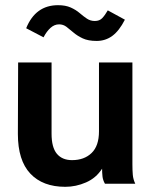

<svg xmlns="http://www.w3.org/2000/svg" viewBox="-20 -709 590 741"><path d="M232 12Q145 12 97 -39Q49 -90 49 -192L50 -468H179V-193Q179 -140 199.5 -115.5Q220 -91 258 -91Q305 -91 333.5 -118.5Q362 -146 362 -202V-468H491V-75Q491 -52 492.5 -34.5Q494 -17 502 0H385Q377 -14 375.5 -28.5Q374 -43 374 -58Q351 -22 312 -5Q273 12 232 12ZM396 -669 462 -633Q440 -590 413.5 -570.5Q387 -551 353 -551Q320 -551 299 -561Q278 -571 263.5 -583.5Q249 -596 236.5 -605.5Q224 -615 208 -615Q190 -615 175 -601.5Q160 -588 148 -565L81 -600Q117 -689 204 -689Q233 -689 253 -680Q273 -671 287.5 -658.5Q302 -646 315.5 -637Q329 -628 346 -628Q364 -628 374.5 -639Q385 -650 396 -669Z"/></svg>

Font: Inconsolata SemiExpanded ExtraBold
Style: Regular
Weight: 800
Width: 6
Monospace: yes
Designer: Raph Levien, Cyreal, Brenton Simpson
Foundry: Raph Levien, Cyreal, Google
Version: Version 3.001; ttfautohint (v1.8.2.53-6de2)